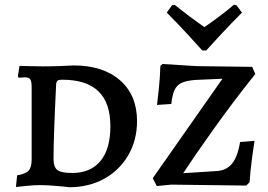

<svg xmlns="http://www.w3.org/2000/svg" viewBox="-20 -778 1126 807"><path d="M149 0Q122 0 89.5 3.5Q57 7 47 8L52 -41Q88 -47 100.5 -61Q113 -75 113 -107V-411Q113 -435 107.5 -444Q102 -453 86 -453Q78 -453 70 -452Q62 -451 59 -451L55 -457L62 -501Q73 -501 102 -500Q131 -499 160 -499Q196 -499 235 -500.5Q274 -502 289 -503Q413 -503 484.5 -440.5Q556 -378 556 -269Q556 -189 519 -125.5Q482 -62 417.5 -26.5Q353 9 271 9Q258 7 217.5 3.5Q177 0 149 0ZM216 -424Q205 -201 205 -111Q205 -76 221 -63.5Q237 -51 284 -51Q361 -51 402.5 -101.5Q444 -152 444 -247Q444 -346 393.5 -394.5Q343 -443 241 -443Q227 -443 222 -439Q217 -435 216 -424ZM622 -29 915 -447 800 -442Q763 -439 743 -429.5Q723 -420 713.5 -399.5Q704 -379 700 -341L640 -337Q642 -352 647.5 -404Q653 -456 654 -501L663 -509L808 -500L1040 -497L1053 -467Q958 -348 875.5 -232Q793 -116 750 -50L890 -59Q931 -61 955 -90Q979 -119 989 -181L1050 -186Q1047 -170 1039.5 -114.5Q1032 -59 1029 -12L1015 2L700 -2L639 4ZM681 -725 703 -756 714 -758Q776 -708 839 -664Q843 -667 862 -680Q869 -685 901 -708.5Q933 -732 963 -758L974 -756L997 -725Q953 -681 906.5 -631Q860 -581 847 -566H830Q817 -581 771 -631Q725 -681 681 -725Z"/></svg>

Font: Alegreya SC Medium
Style: Regular
Weight: 500
Designer: Juan Pablo del Peral
Foundry: Huerta Tipografica
Version: Version 2.007; ttfautohint (v1.6)